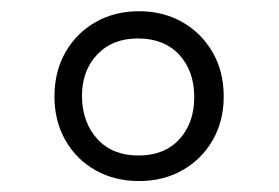

<svg xmlns="http://www.w3.org/2000/svg" viewBox="-20 -857 497 342"><path d="M378.5 -685Q378.5 -641.5 358.8 -607.2Q339 -573 305 -553.8Q271 -534.5 227.5 -534.5Q184 -534.5 150 -553.8Q116 -573 96.5 -607.2Q77 -641.5 77 -685Q77 -729.5 96.5 -763.8Q116 -798 150 -817.5Q184 -837 227.5 -837Q271 -837 305 -817.5Q339 -798 358.8 -763.8Q378.5 -729.5 378.5 -685ZM326 -684Q326 -730.5 299.2 -759.5Q272.5 -788.5 225.5 -788.5Q180 -788.5 152.8 -759.5Q125.5 -730.5 126 -684Q127 -638 153.8 -609Q180.5 -580 226.5 -580Q273 -580 299.5 -609Q326 -638 326 -684Z"/></svg>

Font: Public Sans ExtraLight
Style: Regular
Weight: 250
Designer: The Public Sans Project Authors: Dan O. Williams and USWDS (Libre Franklin designed by Pablo Impallari and Rodrigo Fuenz
Version: Version 1.007